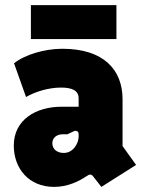

<svg xmlns="http://www.w3.org/2000/svg" viewBox="-20 -720 563 752"><path d="M345 -29 377 12 513 -74 460 -148V-331C460 -446 387 -529 224 -529C155 -529 77 -506 35 -472L82 -340C116 -360 169 -377 219 -377C261 -377 288 -366 288 -335V-302H221C121 -302 34 -251 34 -150C34 -61 92 12 192 12C244 12 288 -9 319 -30C331 -38 337 -39 345 -29ZM230 -121C203 -121 185 -136 185 -159C185 -181 203 -194 225 -194H244L269 -206C278 -210 288 -206 288 -195V-185C288 -159 267 -121 230 -121ZM101 -567H436V-700H101Z"/></svg>

Font: Finlandica Black
Style: Regular
Weight: 900
Designer: Niklas Ekholm, Juho Hiilivirta, Jaakko Suomalainen
Foundry: Helsinki Type Studio
Version: Version 2.000;Glyphs 3.2 (3202)